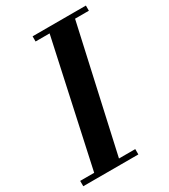

<svg xmlns="http://www.w3.org/2000/svg" viewBox="-193 -843 821 933"><g transform="rotate(-30 218.0 -377.0)"><path d="M65 0 229 -754H372L204 0ZM-7 0V-30H302V0ZM144 -725V-754H443V-725Z"/></g></svg>

Font: Libre Bodoni SemiBold
Style: Italic
Weight: 600
Italic angle: -13°
Version: Version 2.003